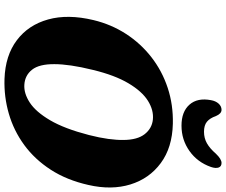

<svg xmlns="http://www.w3.org/2000/svg" viewBox="-94 -872 981 832"><g transform="rotate(90 396.0 -455.5)"><path d="M516 -714.5Q619 -712 686.2 -662.2Q753.5 -612.5 778.8 -530.5Q804 -448.5 781 -348.5Q760 -255 715 -185.5Q670 -116 607.8 -70.5Q545.5 -25 472.2 -3.8Q399 17.5 321.5 15Q220 11.5 153.8 -38.5Q87.5 -88.5 63.8 -174Q40 -259.5 66.5 -370.5Q85 -447.5 126.2 -511.2Q167.5 -575 227.2 -621.5Q287 -668 360.2 -692.2Q433.5 -716.5 516 -714.5ZM346.5 -71Q384 -68.5 424 -94.5Q464 -120.5 500.5 -182.5Q537 -244.5 564.5 -350.5Q576.5 -397.5 581.5 -434.8Q586.5 -472 586 -501Q585.5 -561 560.8 -592.5Q536 -624 497.5 -628Q457 -632 416.2 -606.5Q375.5 -581 340.5 -522.2Q305.5 -463.5 282.5 -368.5Q269.5 -316 263.5 -274.5Q257.5 -233 257.5 -201.5Q257 -135.5 281.5 -104.5Q306 -73.5 346.5 -71ZM550.5 -849.5Q578 -849.5 600.5 -862.2Q623 -875 645.5 -901Q669 -925.5 685.5 -925.5Q701 -925.5 705.5 -912.8Q710 -900 703 -879.5Q682.5 -821 633.8 -786.5Q585 -752 524 -752Q463.5 -752 433 -786.5Q402.5 -821 413.5 -879.5Q417 -900 428.5 -912.8Q440 -925.5 455.5 -925.5Q472 -925.5 482.5 -901Q491.5 -875 507 -862.2Q522.5 -849.5 550.5 -849.5Z"/></g></svg>

Font: Fraunces 9pt S100
Style: Bold Italic
Weight: 700
Italic angle: -16°
Version: Version 1.000; ttfautohint (v1.8.3)